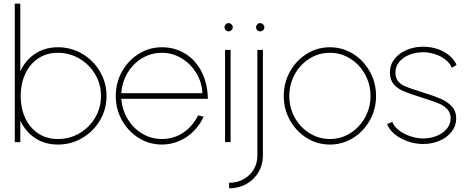

<svg xmlns="http://www.w3.org/2000/svg" viewBox="-20 -770 2523 1040"><path d="M294 -514Q365.5 -514 425.8 -478.5Q486 -443 521.5 -382.5Q557 -322 557 -250Q557 -178.5 521.5 -118.2Q486 -58 425.8 -22.5Q365.5 13 294 13Q223 13 170.5 -21.8Q118 -56.5 90 -117V0H60V-750H90V-384Q118 -444.5 170.5 -479.2Q223 -514 294 -514ZM294 -17Q357.5 -17 411 -48.5Q464.5 -80 495.8 -133.5Q527 -187 527 -250Q527 -314.5 495 -368.2Q463 -422 409.5 -453Q356 -484 294 -484Q231.5 -484 185.8 -452.8Q140 -421.5 116 -368.2Q92 -315 92 -250Q92 -184.5 116.2 -131.5Q140.5 -78.5 186.2 -47.8Q232 -17 294 -17Z M857 13Q789 13 731.8 -22.5Q674.5 -58 640.8 -118.2Q607 -178.5 607 -250Q607 -322 640.8 -382.5Q674.5 -443 731.8 -478.5Q789 -514 857 -514Q928 -514 984 -479Q1040 -444 1072.2 -380.8Q1104.5 -317.5 1106 -235H637Q642 -173.5 672.5 -123.8Q703 -74 751.5 -45.5Q800 -17 857 -17Q920.5 -17 971.8 -50.8Q1023 -84.5 1053 -145L1083 -138Q1063 -93.5 1028.8 -59.2Q994.5 -25 950.2 -6Q906 13 857 13ZM1076 -265Q1074 -323 1044 -373.2Q1014 -423.5 964.2 -453.8Q914.5 -484 857 -484Q798.5 -484 749.8 -454.8Q701 -425.5 671 -375.2Q641 -325 637 -265Z M1229 -500V0H1199V-500ZM1218 -600Q1212 -600 1207 -603.2Q1202 -606.5 1199 -611.8Q1196 -617 1196 -622Q1196 -628 1199 -633.2Q1202 -638.5 1207 -641.8Q1212 -645 1218 -645Q1224 -645 1229.2 -641.8Q1234.5 -638.5 1237.8 -633.2Q1241 -628 1241 -622Q1241 -617 1237.8 -611.8Q1234.5 -606.5 1229.2 -603.2Q1224 -600 1218 -600Z M1221 250Q1221 247 1221 243.8Q1221 240.5 1221 237Q1221 232.5 1221 228.2Q1221 224 1221 220Q1264.5 220 1299.2 200.8Q1334 181.5 1354 148.2Q1374 115 1374 74V-500H1404V74Q1404 122.5 1380.2 162.8Q1356.5 203 1314.8 226.5Q1273 250 1221 250ZM1389 -600Q1383 -600 1378 -603Q1373 -606 1370 -611Q1367 -616 1367 -622Q1367 -628 1370 -633.2Q1373 -638.5 1378 -641.8Q1383 -645 1389 -645Q1395 -645 1400.2 -641.8Q1405.5 -638.5 1408.8 -633.2Q1412 -628 1412 -622Q1412 -616 1408.8 -611Q1405.5 -606 1400.2 -603Q1395 -600 1389 -600Z M1767 13Q1699 13 1641.8 -22.5Q1584.5 -58 1550.8 -118.2Q1517 -178.5 1517 -250Q1517 -322 1550.8 -382.5Q1584.5 -443 1641.8 -478.5Q1699 -514 1767 -514Q1835 -514 1892.2 -478.5Q1949.5 -443 1983.2 -382.5Q2017 -322 2017 -250Q2017 -178.5 1983.2 -118.2Q1949.5 -58 1892.2 -22.5Q1835 13 1767 13ZM1767 -17Q1827.5 -17 1878 -49Q1928.5 -81 1957.8 -134.5Q1987 -188 1987 -250Q1987 -312.5 1957.8 -366.2Q1928.5 -420 1878 -452Q1827.5 -484 1767 -484Q1706 -484 1655.5 -452Q1605 -420 1576 -366.2Q1547 -312.5 1547 -250Q1547 -186 1576.8 -132.8Q1606.5 -79.5 1657.2 -48.2Q1708 -17 1767 -17Z M2272 10Q2229.5 10 2188.2 -4.5Q2147 -19 2117.2 -43.8Q2087.5 -68.5 2077 -98L2105 -110Q2105.5 -109.5 2105.8 -108.8Q2106 -108 2106 -107Q2116.5 -82 2143.8 -62Q2171 -42 2205.8 -31Q2240.5 -20 2272 -20Q2311 -20 2345.2 -33.8Q2379.5 -47.5 2400.2 -72.5Q2421 -97.5 2421 -129Q2421 -159 2402.8 -178.5Q2384.5 -198 2357.8 -209.2Q2331 -220.5 2284.5 -235Q2281.5 -236 2278.2 -237Q2275 -238 2272 -239Q2200.5 -261.5 2166.2 -276Q2132 -290.5 2112 -314.5Q2092 -338.5 2092 -378Q2092 -419 2117 -450.8Q2142 -482.5 2183.2 -499.8Q2224.5 -517 2272 -517Q2313 -517 2350 -504.5Q2387 -492 2414 -469.2Q2441 -446.5 2453 -418L2427 -403Q2417 -428.5 2392.5 -447.5Q2368 -466.5 2336 -476.8Q2304 -487 2272 -487Q2232 -487 2197.8 -473.5Q2163.5 -460 2142.8 -435.2Q2122 -410.5 2122 -378Q2122 -348 2136 -330.5Q2150 -313 2174 -302.5Q2198 -292 2247 -277Q2253 -275 2259.2 -273Q2265.5 -271 2272 -269Q2334 -249.5 2369 -234.2Q2404 -219 2427.5 -193.5Q2451 -168 2451 -129Q2451 -88 2426 -56.2Q2401 -24.5 2360 -7.2Q2319 10 2272 10Z"/></svg>

Font: Urbanist
Style: Regular
Weight: 400
Designer: Corey Hu
Foundry: Corey Hu
Version: Version 1.2; befe77262ef67d88f1d94aa3d2e49ef1327b4483